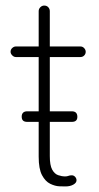

<svg xmlns="http://www.w3.org/2000/svg" viewBox="-20 -670 356 690"><path d="M37 -503H269Q277 -503 282.5 -497Q288 -491 288 -484Q288 -476 282.5 -470.5Q277 -465 269 -465H37Q30 -465 24 -471Q18 -477 18 -484Q18 -492 24 -497.5Q30 -503 37 -503ZM139 -650Q148 -650 153.5 -644Q159 -638 159 -630V-109Q159 -76 167.5 -60.5Q176 -45 189 -40.5Q202 -36 214 -36Q221 -36 226 -38Q231 -40 238 -40Q245 -40 250 -34.5Q255 -29 255 -22Q255 -13 243.5 -6.5Q232 0 215 0Q209 0 193.5 -0.5Q178 -1 160.5 -9.5Q143 -18 131 -40.5Q119 -63 119 -107V-630Q119 -638 125 -644Q131 -650 139 -650ZM238 -232H78Q68 -232 63 -236.5Q58 -241 58 -251Q58 -260 63 -265Q68 -270 78 -270H238Q248 -270 253 -265Q258 -260 258 -250Q258 -241 253 -236.5Q248 -232 238 -232Z"/></svg>

Font: Quicksand Variable Light
Style: Regular
Weight: 300
Designer: Andrew Paglinawan
Foundry: Andrew Paglinawan
Version: Version 3.004